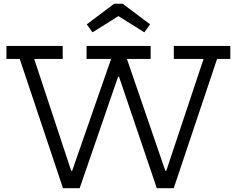

<svg xmlns="http://www.w3.org/2000/svg" viewBox="-20 -995 1252 1015"><path d="M898.9 -752H1197.6V-683.6H1127.6L898.4 0H809L577.2 -683.6L641.8 -589.3H571.6L636.8 -683.6L401.1 0H313L84.2 -683.6H14.1V-752H311.5V-683.6H160.8L386.7 0L319.6 -91.7H392.6L329.4 0L567.4 -683.6H437.6V-752H776.4V-683.6H650.9L885.6 0L818.1 -91.7H891.2L828.3 0L1056.2 -683.6H898.9ZM628.3 -975.4 773.5 -866.3 743 -824.1 606.1 -909.9 469.1 -824.1 438.6 -866.3 583.8 -975.4Z"/></svg>

Font: Hepta Slab ExtraLight
Style: Regular
Weight: 200
Designer: Michael LaGattuta
Foundry: Michael LaGattuta
Version: Version 1.100